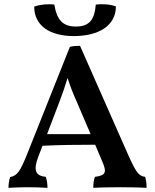

<svg xmlns="http://www.w3.org/2000/svg" viewBox="-20 -903 748 926"><path d="M336 -729C457 -729 539 -780 539 -872C514 -882 474 -885 442 -881C436 -807 410 -775 346 -775C283 -775 254 -807 242 -881C209 -885 171 -881 145 -871C145 -780 219 -729 336 -729ZM680 -50C650 -54 637 -70 600 -152L366 -682C346 -682 334 -681 317 -677L109 -155C77 -77 64 -56 29 -49C23 -33 21 -15 21 3C40 2 74 0 107 0C140 0 186 1 209 3C209 -17 206 -35 201 -50C150 -55 140 -83 165 -148L185 -200C264 -204 357 -205 439 -205L472 -127C497 -71 490 -57 438 -50C432 -36 430 -19 430 3C455 1 529 0 561 0C593 0 661 1 687 3C687 -17 685 -33 680 -50ZM207 -256 265 -408C280 -447 293 -484 306 -527C319 -486 332 -452 352 -408L417 -256Z"/></svg>

Font: Vollkorn Semibold
Style: Regular
Weight: 600
Designer: Friedrich Althausen
Foundry: Friedrich Althausen
Version: Version 4.015;PS 004.015;hotconv 1.0.88;makeotf.lib2.5.64775